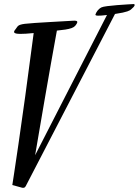

<svg xmlns="http://www.w3.org/2000/svg" viewBox="-20 -794 676 935"><path d="M445 -724C442 -716 460 -716 501 -721L151 -38C168 -138 221 -450 257 -645C276 -647 292 -649 298 -650C323 -654 338 -659 346 -668C362 -688 361 -695 334 -693C308 -691 139 -683 101 -678C63 -673 67 -665 56 -652C45 -639 41 -629 80 -629C92 -629 117 -630 144 -633C85 -177 40 107 40 107L87 120C90 121 94 121 97 120C101 119 103 116 105 113L540 -726C602 -735 612 -743 618 -748C638 -764 642 -776 626 -774C610 -773 491 -767 474 -758C457 -749 449 -735 445 -724Z"/></svg>

Font: Mervale Script
Style: Regular
Weight: 400
Designer: Astigmatic (AOETI)
Foundry: Astigmatic (AOETI)
Version: Version 1.000